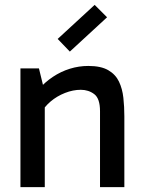

<svg xmlns="http://www.w3.org/2000/svg" viewBox="-20 -769 591 789"><path d="M343 -498Q395 -498 425 -480.5Q455 -463 469 -433.5Q483 -404 487 -367Q491 -330 491 -291V0H391V-312Q391 -364 367.5 -382Q344 -400 312 -400Q280 -400 247 -387Q214 -374 188 -352Q162 -330 148 -303V-359H164V0H64V-488H140L161 -402L136 -399Q164 -431 197 -453Q230 -475 267 -486.5Q304 -498 343 -498ZM267 -557 217 -609 369 -749 420 -698Z"/></svg>

Font: Gabarito
Style: Regular
Weight: 400
Designer: Leandro Assis / Alvaro Franca / Felipe Casaprima
Foundry: Naipe Foundry
Version: Version 1.000